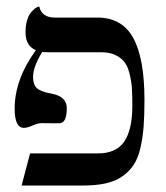

<svg xmlns="http://www.w3.org/2000/svg" viewBox="-20 -575 514 595"><path d="M390.1 -248Q390.1 -280.3 388.7 -302Q387.2 -323.7 381.6 -346.4Q376 -369.1 365.7 -382.6Q355.5 -396 337.4 -404.5Q319.3 -413.1 293.9 -413.1H128.4Q119.1 -413.1 110.8 -414.1Q82.5 -367.7 82.5 -336.4Q82.5 -313 94 -302Q105.5 -291 140.1 -284.7Q187 -275.9 187 -239.7Q187 -192.9 163.6 -192.9Q157.2 -192.9 137.7 -193.1Q118.2 -193.4 107.9 -193.4Q97.7 -193.4 80.8 -186Q64 -178.7 54.2 -178.7Q25.4 -178.7 25.4 -238.3Q25.4 -328.6 90.8 -418.9Q90.8 -418.9 91.3 -419.4Q59.1 -432.6 59.1 -474.6Q59.1 -494.6 63.5 -510.3Q67.9 -525.9 74 -533.9Q80.1 -542 86.4 -547.1Q92.8 -552.2 97.2 -553.7L101.6 -554.7Q109.4 -520.5 150.4 -520.5H282.2Q358.4 -520.5 393.1 -457Q427.7 -393.6 427.7 -264.6Q427.7 -216.3 425 -182.1Q422.4 -147.9 415 -116.2Q407.7 -84.5 394.3 -64.2Q380.9 -43.9 359.6 -28.8Q338.4 -13.7 307.9 -6.8Q277.3 0 235.8 0H46.9L73.2 -99.6H283.2Q339.8 -99.6 365 -136.2Q390.1 -172.9 390.1 -248Z"/></svg>

Font: Libertinage
Style: f
Weight: 400
Designer: OSP
Foundry: OSP
Version: Version 1.0; 2008; OFL relea